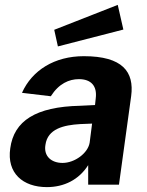

<svg xmlns="http://www.w3.org/2000/svg" viewBox="-20 -756 603 786"><path d="M462 -736 202 -634 217 -566 485 -635ZM172 10C242 10 303 -20 341 -80V0H467L517 -363C530 -462 482 -526 323 -526C203 -526 111 -468 70 -376L188 -362C221 -414 263 -432 303 -432C354 -432 378 -403 372 -354L369 -326L308 -323C126 -319 37 -261 22 -149C7 -47 74 10 172 10ZM236 -89C191 -89 158 -116 166 -163C175 -229 241 -244 308 -248L357 -250L347 -172C340 -129 286 -89 236 -89Z"/></svg>

Font: United Sans
Style: Bold Italic
Weight: 700
Italic angle: -8°
Designer: Pablo Impallari, Rodrigo Fuenzalida (Modified by Dan O. Williams)
Version: Version 1.000;PS 001.000;hotconv 1.0.88;makeotf.lib2.5.64775